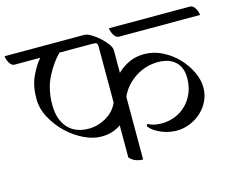

<svg xmlns="http://www.w3.org/2000/svg" viewBox="-137 -849 1240 1004"><g transform="rotate(-15 482.5 -347.5)"><path d="M667 -524Q719 -524 765.5 -500.5Q812 -477 847 -440.5Q882 -404 902.5 -360Q923 -316 923 -276Q923 -237 907 -203.5Q891 -170 864 -145.5Q837 -121 802.5 -107Q768 -93 731 -93Q716 -93 696.5 -96Q677 -99 657 -106.5Q637 -114 617.5 -126Q598 -138 585 -156Q585 -159 586.5 -162Q588 -165 592 -166Q610 -157 626.5 -153.5Q643 -150 666 -150Q703 -150 737 -163.5Q771 -177 797 -202.5Q823 -228 838.5 -264Q854 -300 854 -345Q854 -403 820.5 -434Q787 -465 726 -465Q693 -465 662 -455.5Q631 -446 604 -428.5Q577 -411 555.5 -386.5Q534 -362 521 -332V7Q501 7 482 0Q463 -7 449 -24V-197Q429 -183 403 -174Q377 -165 342 -165Q298 -165 249 -188.5Q200 -212 159 -251Q118 -290 91 -340.5Q64 -391 64 -444Q64 -513 87.5 -563.5Q111 -614 139 -646H0Q-9 -646 -16 -652Q-23 -658 -28 -667Q-33 -676 -36 -685.5Q-39 -695 -39 -702H392Q407 -702 429 -689Q451 -676 471.5 -657.5Q492 -639 506.5 -619Q521 -599 521 -585V-462Q548 -489 585 -506.5Q622 -524 667 -524ZM287 -222Q318 -222 345 -231Q372 -240 393 -254Q414 -268 428 -285.5Q442 -303 449 -320V-623Q449 -638 443.5 -642Q438 -646 424 -646H243Q200 -603 168 -539Q136 -475 136 -392Q136 -347 148 -315Q160 -283 181 -262Q202 -241 229.5 -231.5Q257 -222 287 -222ZM965 -702Q974 -702 981 -696Q988 -690 993 -681Q998 -672 1001 -662.5Q1004 -653 1004 -646H565Q556 -646 549 -652Q542 -658 537 -667Q532 -676 529 -685.5Q526 -695 526 -702Z"/></g></svg>

Font: Gotu
Style: Regular
Weight: 400
Designer: Sarang Kulkarni & Kailash Malviya
Foundry: Ek Type
Version: Version 2.320;hotconv 1.0.109;makeotfexe 2.5.65596; ttfautoh